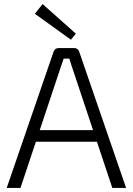

<svg xmlns="http://www.w3.org/2000/svg" viewBox="-20 -927 655 947"><path d="M330 -731 152 -859 190 -907 354 -761ZM458 -228H157L81 0H13L244 -671Q250 -690 270 -690H345Q365 -690 371 -671L602 0H534ZM439 -285 340 -582Q338 -587 331.5 -607Q325 -627 322 -638H294L275 -582L176 -285Z"/></svg>

Font: Exo 2.0 Light
Style: Regular
Weight: 300
Designer: Natanael Gama
Version: Version 1.001;PS 001.001;hotconv 1.0.70;makeotf.lib2.5.58329